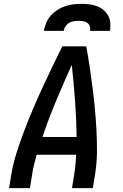

<svg xmlns="http://www.w3.org/2000/svg" viewBox="-20 -975 640 995"><path d="M27 0 39 -74Q49 -131 67 -187Q85 -243 106 -298.5Q127 -354 150.5 -409Q174 -464 199 -518.5Q224 -573 250 -627Q276 -681 303 -735H427Q437 -681 445 -627Q453 -573 460 -518.5Q467 -464 472 -409Q477 -354 480 -298.5Q483 -243 482.5 -186.5Q482 -130 473 -74L461 0H353L365 -74Q369 -98 371 -123Q373 -148 375 -173H170Q163 -148 157 -123.5Q151 -99 147 -74L135 0ZM200 -265H377Q376 -359 369 -452.5Q362 -546 352 -639Q310 -546 271 -453Q232 -360 200 -265ZM207 -815Q211 -836 219.5 -856.5Q228 -877 243 -894Q258 -911 277.5 -923.5Q297 -936 317.5 -943Q338 -950 359.5 -952.5Q381 -955 402 -955Q423 -955 443.5 -952.5Q464 -950 482.5 -943Q501 -936 516 -923.5Q531 -911 540.5 -894Q550 -877 551.5 -856.5Q553 -836 550 -815H447Q449 -827 445.5 -838.5Q442 -850 432.5 -856.5Q423 -863 411 -865Q399 -867 387 -867Q375 -867 362.5 -865Q350 -863 338.5 -856.5Q327 -850 319.5 -838.5Q312 -827 310 -815Z"/></svg>

Font: Iosevka Curly SmBdExObl
Style: Regular
Weight: 600
Width: 7
Italic angle: -9°
Monospace: yes
Designer: Belleve Invis
Foundry: Belleve Invis
Version: Version 11.1.0; ttfautohint (v1.8.3)